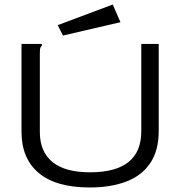

<svg xmlns="http://www.w3.org/2000/svg" viewBox="-20 -817 790 848"><path d="M377 11Q227 11 151 -53Q75 -117 75 -235V-623H165V-616Q159 -610 157.5 -603Q156 -596 156 -579V-234Q156 -147 211.5 -101.5Q267 -56 378 -56Q604 -56 604 -237V-623H681V-238Q681 -152 643.5 -96.5Q606 -41 537.5 -15Q469 11 377 11ZM258 -660 235 -706 478 -797 512 -719Z"/></svg>

Font: Inconsolata ExtraExpanded
Style: Regular
Weight: 400
Width: 8
Monospace: yes
Designer: Raph Levien, Cyreal, Brenton Simpson
Foundry: Raph Levien, Cyreal, Google
Version: Version 3.001; ttfautohint (v1.8.2.53-6de2)